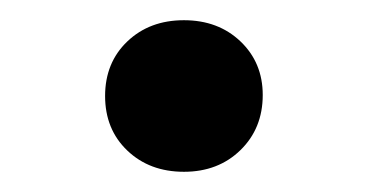

<svg xmlns="http://www.w3.org/2000/svg" viewBox="-20 -156 365 190"><path d="M162 14Q128 14 106 -7Q84 -28 84 -61Q84 -94 106 -115Q128 -136 162 -136Q196 -136 218 -115Q240 -94 240 -62Q240 -29 218 -7.5Q196 14 162 14Z"/></svg>

Font: Literata 72pt Medium
Style: Regular
Weight: 500
Designer: Latin by Veronika Burian and Jose Scaglione. Greek by Irene Vlachou. Cyrillic by Vera Evstafieva.
Foundry: TypeTogether
Version: Version 3.002